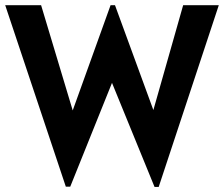

<svg xmlns="http://www.w3.org/2000/svg" viewBox="-30 -717 861 738"><path d="M564 1.5 400.5 -398.5 240 0.5H223L-10 -697H128L249.5 -292.5L395 -697H412L559.5 -294L674 -697H811L580 1.5Z"/></svg>

Font: Alatsi
Style: Regular
Weight: 400
Designer: Spyros Zevelakis, Eben Sorkin
Foundry: www.sorkintype.com
Version: Version 1.008; ttfautohint (v1.8.4.7-5d5b)